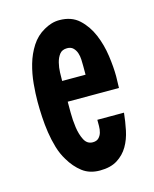

<svg xmlns="http://www.w3.org/2000/svg" viewBox="-85 -556 502 626"><g transform="rotate(-15 166.5 -243.0)"><path d="M300 -151Q297 -122 291 -93Q285 -64 271.5 -41Q258 -18 235 -3.5Q212 11 176 11Q141 11 117 -7.5Q93 -26 76 -55Q63 -76 55.5 -101.5Q48 -127 44 -153.5Q40 -180 38.5 -207Q37 -234 37 -258Q37 -285 40 -318Q43 -351 52 -382.5Q61 -414 78 -440.5Q95 -467 122 -482Q134 -489 147 -493Q160 -497 174 -497Q215 -497 240.5 -473.5Q266 -450 280.5 -415.5Q295 -381 300.5 -342Q306 -303 306 -272Q306 -262 305.5 -252.5Q305 -243 305 -233H132Q132 -221 132 -196Q132 -171 135.5 -146Q139 -121 148.5 -102.5Q158 -84 177 -84Q190 -84 197 -91Q204 -98 207 -108Q210 -118 210 -130Q210 -142 210 -151ZM211 -333Q211 -342 210.5 -354Q210 -366 206.5 -376.5Q203 -387 195.5 -394.5Q188 -402 175 -402Q158 -402 149.5 -391Q141 -380 137 -364Q133 -348 132.5 -331.5Q132 -315 132 -303H211Z"/></g></svg>

Font: Osterbar
Style: Regular
Weight: 500
Width: 3
Designer: Peter Wiegel, Basierend auf Erbar schmal-halbfette Grotesk v. Jacob Erbar
Foundry: Peter Wiegel
Version: Version 1.0